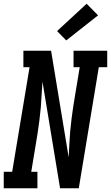

<svg xmlns="http://www.w3.org/2000/svg" viewBox="-42 -1006 593 1026"><path d="M-22 0V-88H23L116 -647H83V-735H231L325 -165Q327 -199 328.5 -234Q330 -269 333 -303.5Q336 -338 340.5 -372.5Q345 -407 350 -441L384 -647H351V-735H531V-647H486L379 0H279L185 -570Q182 -536 180.5 -501Q179 -466 176 -431.5Q173 -397 168.5 -362.5Q164 -328 159 -294L125 -88H158V0ZM312 -790 263 -840 421 -986 482 -924Z"/></svg>

Font: Iosevka Slab Semibold
Style: Italic
Weight: 600
Italic angle: -9°
Monospace: yes
Designer: Belleve Invis
Foundry: Belleve Invis
Version: Version 11.1.1; ttfautohint (v1.8.3)